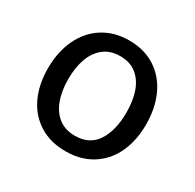

<svg xmlns="http://www.w3.org/2000/svg" viewBox="-123 -661 819 806"><g transform="rotate(30 286.0 -258.5)"><path d="M48.1 -255Q48.1 -335.2 77.2 -396.8Q106.4 -458.4 160.3 -492.7Q214.3 -527 286.8 -527Q359.7 -527 413.2 -492.5Q466.6 -457.9 494.9 -396.7Q523.1 -335.4 523.1 -256.2Q523.1 -177.7 494.8 -117.5Q466.4 -57.4 412.6 -23.7Q358.8 10 285.8 10Q212.2 10 158.5 -23.4Q104.8 -56.9 76.5 -116.8Q48.1 -176.8 48.1 -255ZM426.6 -258.9Q426.6 -315 411.7 -358.1Q396.7 -401.1 365.4 -426.1Q334.2 -451.1 286.8 -451.1Q238.8 -451.1 207.1 -426Q175.4 -400.8 160 -357.8Q144.6 -314.7 144.6 -258.9Q144.6 -203.4 160 -160Q175.4 -116.6 207.2 -91.3Q239.1 -66 287.4 -66Q357.9 -66 392.3 -119.1Q426.6 -172.2 426.6 -258.9Z"/></g></svg>

Font: Public Sans VF
Style: Regular
Weight: 400
Designer: Pablo Impallari, Rodrigo Fuenzalida (Modified by Dan O. Williams and USWDS)
Version: Version 1.003